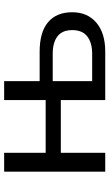

<svg xmlns="http://www.w3.org/2000/svg" viewBox="179 -706 527 925"><g transform="rotate(-90 442.5 -243.5)"><path d="M78 0V-487H169V-287H423V-487H514V-316H656Q750 -316 798 -275.5Q846 -235 846 -159Q846 -86 796 -43Q746 0 656 0H423V-214H169V0ZM514 -63H646Q699 -63 729.5 -86.5Q760 -110 760 -159Q760 -207 730 -230Q700 -253 646 -253H514Z"/></g></svg>

Font: Nunito Sans Medium
Style: Regular
Weight: 500
Designer: Vernon Adams
Foundry: Vernon Adams
Version: Version 3.101; ttfautohint (v1.8.4.7-5d5b);gftools[0.9.27]